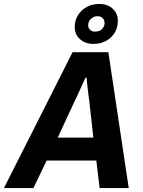

<svg xmlns="http://www.w3.org/2000/svg" viewBox="-60 -951 723 971"><path d="M-40 0 307 -687H488L591 0H444L427 -139H176L109 0ZM232 -255H412L392 -436Q390 -450 388 -466Q386 -482 384 -499Q382 -516 380.5 -531Q379 -546 378 -558H372Q364 -540 353.5 -517Q343 -494 333 -472Q323 -450 315 -434ZM413 -729Q371 -729 344.5 -753Q318 -777 318 -814Q318 -848 334.5 -874.5Q351 -901 379 -916Q407 -931 442 -931Q484 -931 510 -907Q536 -883 536 -846Q536 -813 520.5 -786.5Q505 -760 477 -744.5Q449 -729 413 -729ZM420 -791Q435 -791 445.5 -796.5Q456 -802 462.5 -812.5Q469 -823 469 -835Q469 -849 459.5 -859Q450 -869 434 -869Q420 -869 409.5 -863Q399 -857 392.5 -846.5Q386 -836 386 -823Q386 -809 396 -800Q406 -791 420 -791Z"/></svg>

Font: Archivo SemiCondensed
Style: Bold Italic
Weight: 700
Width: 4
Italic angle: -10°
Designer: Hector Gatti
Foundry: Omnibus-Type
Version: Version 2.001